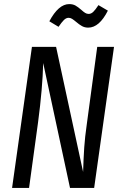

<svg xmlns="http://www.w3.org/2000/svg" viewBox="-20 -918 593 938"><path d="M440 0H322L191 -610Q188 -487 166 -321L122 0H39L136 -689H254L386 -78Q388 -146 391.5 -197.5Q395 -249 404 -311L455 -689H537ZM352 -811Q340 -821 332 -826Q324 -831 315 -831Q303 -831 292 -820Q281 -809 266 -787L221 -814Q266 -898 318 -898Q336 -898 348.5 -891Q361 -884 377 -870Q388 -860 396 -855Q404 -850 413 -850Q425 -850 435.5 -860Q446 -870 461 -893L507 -866Q465 -783 411 -783Q394 -783 380.5 -790.5Q367 -798 352 -811Z"/></svg>

Font: Fira Sans Extra Condensed
Style: Italic
Weight: 400
Width: 3
Italic angle: -8°
Designer: Carrois Corporate & Edenspiekermann AG
Foundry: Carrois Corporate GbR & Edenspiekermann AG
Version: Version 4.203